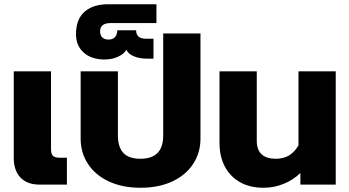

<svg xmlns="http://www.w3.org/2000/svg" viewBox="-20 -872 1651 907"><path d="M45 -126V-535H221V-168Q221 -145 230 -136Q239 -127 261 -127H296V0H166Q108 0 76.5 -33.5Q45 -67 45 -126Z M361 -217V-535H537V-232Q537 -178 562.5 -150Q588 -122 644 -122Q751 -122 751 -232V-714H927V-217Q927 -150 892 -97Q857 -44 793 -14.5Q729 15 644 15Q559 15 495 -14.5Q431 -44 396 -97Q361 -150 361 -217Z M339 -711Q339 -781 379.5 -816.5Q420 -852 490 -852H719V-763H502Q453 -763 453 -724Q453 -705 463.5 -695Q474 -685 492 -685Q513 -685 523.5 -697Q534 -709 534 -729H623Q623 -689 670 -689H705V-595H673Q638 -595 611.5 -606.5Q585 -618 577 -637Q567 -618 538.5 -604.5Q510 -591 474 -591Q412 -591 375.5 -623.5Q339 -656 339 -711Z M1017 -195V-535H1193V-206Q1193 -164 1216 -143Q1239 -122 1282 -122Q1319 -122 1345 -137.5Q1371 -153 1390 -185V-535H1566V0H1399V-55Q1366 -22 1320 -3.5Q1274 15 1225 15Q1159 15 1112 -12.5Q1065 -40 1041 -87.5Q1017 -135 1017 -195Z"/></svg>

Font: Prompt
Style: Bold
Weight: 700
Designer: Katatrad Team
Foundry: CadsonDemak
Version: Version 1.000